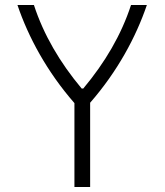

<svg xmlns="http://www.w3.org/2000/svg" viewBox="-20 -750 660 770"><path d="M341.5 0V-338C451.5 -464 525.5 -602 569 -730H505.5C466.5 -610.5 401.5 -499.5 314 -395H307.5C220 -499.5 155 -610.5 116 -730H50C93.5 -601.5 168 -463 278.5 -336.5V0Z"/></svg>

Font: Monaspace Argon ExtraLight
Style: Regular
Weight: 200
Designer: Riley Cran & the Lettermatic Team
Foundry: Lettermatic
Version: Version 1.000 (Monaspace Argon)